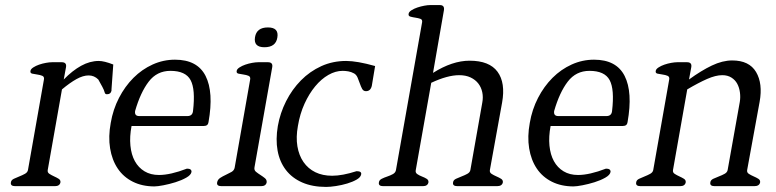

<svg xmlns="http://www.w3.org/2000/svg" viewBox="-20 -733 3055 756"><path d="M419 -376Q416 -362 402 -362Q394 -361 392 -369.5Q390 -378 383 -391L367 -420Q351 -436 329 -436Q307 -436 281 -421.5Q255 -407 224 -381L168 -64Q166 -54 174.5 -48.5Q183 -43 193 -38.5Q203 -34 211 -29Q219 -24 218 -15Q215 0 196 0H40Q20 0 23 -15Q24 -24 34.5 -29Q45 -34 56.5 -38.5Q68 -43 78 -48.5Q88 -54 90 -63L153 -420Q155 -431 146.5 -434.5Q138 -438 127 -439.5Q116 -441 107 -443Q98 -445 100 -454Q101 -461 111 -467.5Q121 -474 134 -478.5Q147 -483 161 -485.5Q175 -488 185 -488H223Q243 -488 240 -469L231 -420Q265 -455 299.5 -474Q334 -493 369 -493Q390 -493 426 -479L419 -381V-376Z M801 -252Q799 -237 783 -237H498Q490 -195 493.5 -159.5Q497 -124 511 -98.5Q525 -73 549 -58.5Q573 -44 606 -44Q651 -44 716 -69Q735 -69 734 -56Q732 -44 713.5 -33.5Q695 -23 671 -15.5Q647 -8 623.5 -3.5Q600 1 588 1Q540 1 503 -17.5Q466 -36 443.5 -69.5Q421 -103 413.5 -149Q406 -195 416 -249Q425 -302 448.5 -347.5Q472 -393 505.5 -426.5Q539 -460 581 -479Q623 -498 669 -498Q757 -498 789.5 -434Q822 -370 801 -252ZM740 -296Q750 -381 730.5 -417.5Q711 -454 651 -454Q598 -454 565.5 -411.5Q533 -369 512 -296Q509 -276 528 -276H718Q738 -276 740 -296Z M1072 -585Q1066 -547 1021 -547Q978 -547 984 -586Q990 -625 1035 -625Q1079 -625 1072 -585ZM1030 -15Q1027 0 1008 0H852Q832 0 835 -15Q837 -26 847 -32.5Q857 -39 869 -44.5Q881 -50 891.5 -56Q902 -62 904 -73L965 -420Q967 -431 958.5 -434.5Q950 -438 939 -439.5Q928 -441 919 -443Q910 -445 912 -454Q913 -461 923 -467.5Q933 -474 946 -478.5Q959 -483 973 -485.5Q987 -488 997 -488H1035Q1055 -488 1052 -469L982 -74Q980 -63 988 -56.5Q996 -50 1005.5 -44Q1015 -38 1023 -31.5Q1031 -25 1030 -15Z M1402 -46Q1400 -35 1384.5 -26Q1369 -17 1347.5 -10.5Q1326 -4 1303 -0.5Q1280 3 1264 3Q1210 3 1170 -14.5Q1130 -32 1105.5 -64Q1081 -96 1073 -140Q1065 -184 1074 -237Q1083 -288 1106.5 -334.5Q1130 -381 1165 -416.5Q1200 -452 1245 -472.5Q1290 -493 1343 -493Q1386 -493 1457 -473L1444 -395Q1439 -374 1421 -374Q1411 -374 1406 -383Q1401 -392 1397 -404Q1393 -416 1388 -427.5Q1383 -439 1374 -444Q1363 -450 1351.5 -452Q1340 -454 1329 -454Q1301 -454 1273 -438Q1245 -422 1221 -393Q1197 -364 1179 -324.5Q1161 -285 1153 -237Q1145 -193 1151 -157Q1157 -121 1175 -95Q1193 -69 1221.5 -55Q1250 -41 1288 -41Q1328 -41 1384 -59Q1405 -59 1402 -46Z M1960 -15Q1957 0 1937 0H1781Q1761 0 1764 -15Q1765 -24 1775.5 -29Q1786 -34 1798 -38.5Q1810 -43 1820 -48.5Q1830 -54 1832 -63L1879 -329Q1883 -350 1879 -369.5Q1875 -389 1863.5 -404Q1852 -419 1833 -428Q1814 -437 1788 -437Q1742 -437 1678 -407L1617 -63Q1615 -53 1623 -47.5Q1631 -42 1641.5 -38Q1652 -34 1660 -29Q1668 -24 1667 -15Q1664 0 1645 0H1489Q1469 0 1472 -15Q1473 -24 1483 -29Q1493 -34 1505 -38Q1517 -42 1527 -47.5Q1537 -53 1539 -63L1642 -645Q1644 -656 1635 -659Q1626 -662 1615.5 -663.5Q1605 -665 1596 -667.5Q1587 -670 1589 -679Q1590 -686 1600 -692.5Q1610 -699 1623.5 -703.5Q1637 -708 1650.5 -710.5Q1664 -713 1673 -713H1712Q1731 -713 1728 -693L1685 -446Q1761 -494 1829 -494Q1907 -494 1939 -450.5Q1971 -407 1957 -329L1909 -64Q1907 -54 1915.5 -48.5Q1924 -43 1934.5 -38.5Q1945 -34 1953 -29Q1961 -24 1960 -15Z M2451 -252Q2449 -237 2433 -237H2148Q2140 -195 2143.5 -159.5Q2147 -124 2161 -98.5Q2175 -73 2199 -58.5Q2223 -44 2256 -44Q2301 -44 2366 -69Q2385 -69 2384 -56Q2382 -44 2363.5 -33.5Q2345 -23 2321 -15.5Q2297 -8 2273.5 -3.5Q2250 1 2238 1Q2190 1 2153 -17.5Q2116 -36 2093.5 -69.5Q2071 -103 2063.5 -149Q2056 -195 2066 -249Q2075 -302 2098.5 -347.5Q2122 -393 2155.5 -426.5Q2189 -460 2231 -479Q2273 -498 2319 -498Q2407 -498 2439.5 -434Q2472 -370 2451 -252ZM2390 -296Q2400 -381 2380.5 -417.5Q2361 -454 2301 -454Q2248 -454 2215.5 -411.5Q2183 -369 2162 -296Q2159 -276 2178 -276H2368Q2388 -276 2390 -296Z M2973 -15Q2970 0 2950 0H2794Q2774 0 2777 -15Q2778 -24 2788.5 -29Q2799 -34 2811 -38.5Q2823 -43 2833 -48.5Q2843 -54 2845 -63L2893 -332Q2896 -350 2893.5 -369Q2891 -388 2883 -403Q2875 -418 2860 -427.5Q2845 -437 2824 -437Q2798 -437 2764 -422Q2730 -407 2686 -381L2630 -64Q2628 -54 2636.5 -48.5Q2645 -43 2655 -38.5Q2665 -34 2673 -29Q2681 -24 2680 -15Q2677 0 2658 0H2502Q2482 0 2485 -15Q2486 -24 2496.5 -29Q2507 -34 2518.5 -38.5Q2530 -43 2540 -48.5Q2550 -54 2552 -63L2615 -420Q2617 -431 2608.5 -434.5Q2600 -438 2589 -439.5Q2578 -441 2569 -443Q2560 -445 2562 -454Q2563 -461 2573 -467.5Q2583 -474 2596 -478.5Q2609 -483 2623 -485.5Q2637 -488 2647 -488H2685Q2705 -488 2702 -469L2693 -420Q2741 -455 2783 -475Q2825 -495 2863 -495Q2930 -495 2957 -449.5Q2984 -404 2971 -332L2922 -64Q2920 -54 2928.5 -48.5Q2937 -43 2947.5 -38.5Q2958 -34 2966 -29Q2974 -24 2973 -15Z"/></svg>

Font: Jura
Style: Italic
Weight: 400
Designer: Ed Merritt
Foundry: Ten by Twenty
Version: Version 1.007